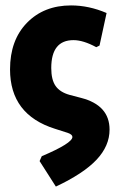

<svg xmlns="http://www.w3.org/2000/svg" viewBox="-20 -498 443 708"><path d="M186 190 126 96 134 78Q247 30 247 7Q247 -2 230 -8L183 -23Q17 -75 17 -242Q17 -350 79.5 -414Q142 -478 242 -478Q308 -478 373 -450L347 -330L335 -324Q287 -350 251 -350Q169 -350 169 -247Q169 -204 185 -181Q201 -158 237 -148L279 -137Q384 -110 384 -20Q384 40 336 91Q288 142 186 190Z"/></svg>

Font: Alegreya Sans SC ExtraBold
Style: Regular
Weight: 800
Designer: Juan Pablo del Peral
Foundry: Huerta Tipografica
Version: Version 2.007